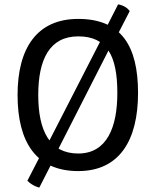

<svg xmlns="http://www.w3.org/2000/svg" viewBox="-20 -762 705 870"><path d="M104 57.1C130.4 83 158.2 87.9 158.2 87.9L230.5 -53.7L233.4 -65.4L492.2 -573.7L500.5 -581.1L567.9 -711.9C548.8 -738.3 515.1 -742.2 515.1 -742.2L449.7 -613.8L449.2 -603.5L188 -94.2L178.7 -87.9ZM334.5 13.2C521.5 13.2 605.5 -126.5 605.5 -340.8C605.5 -554.7 528.8 -676.3 334.5 -676.3C148.4 -676.3 59.6 -545.4 59.6 -331.5C59.6 -118.2 143.6 13.2 334.5 13.2ZM334.5 -66.4C205.1 -66.4 153.3 -169.9 153.3 -331.5C153.3 -493.2 205.1 -597.2 334.5 -597.2C464.4 -597.2 511.7 -509.8 511.7 -340.8C511.7 -185.1 464.4 -66.4 334.5 -66.4Z"/></svg>

Font: Basic
Style: Regular
Weight: 400
Designer: Magnus Gaarde
Foundry: Magnus Gaarde
Version: Version 1.001